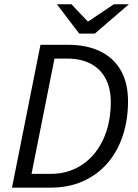

<svg xmlns="http://www.w3.org/2000/svg" viewBox="-20 -862 634 882"><path d="M35.1 0 165.9 -656.3H290.1Q379.3 -656.3 441.4 -625.7Q503.6 -595 535.8 -537.2Q568.1 -479.4 568.1 -397.3Q568.1 -309.6 543.4 -236.7Q518.8 -163.8 472.3 -110.9Q425.9 -58.1 360.2 -29Q294.5 0 213 0ZM124.9 -63.4H213.2Q275.5 -63.4 326.1 -87.6Q376.7 -111.8 413.4 -156.2Q450.1 -200.6 469.5 -260.7Q489 -320.9 489 -392.2Q489 -455.9 465.3 -500.7Q441.5 -545.6 396.6 -569.2Q351.7 -592.9 287.5 -592.9H230.3ZM344 -707.6 241.5 -842.3H308.3L382.5 -764.1H386.5L502.6 -842.3H572L415.6 -707.6Z"/></svg>

Font: Source Sans 3 VF
Style: Italic
Weight: 200
Italic angle: -11°
Designer: Paul D. Hunt
Foundry: Adobe Systems Incorporated
Version: Version 3.042;hotconv 1.0.118;makeotfexe 2.5.65603